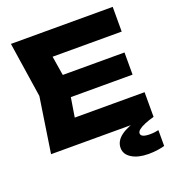

<svg xmlns="http://www.w3.org/2000/svg" viewBox="-166 -882 1126 1227"><g transform="rotate(-20 397.0 -269.0)"><path d="M710.6 -450.4V-299.6H162V-450.4ZM303 -375 254.2 -73.6 170.2 -168H744.4V0H47.2L104.2 -375L47.2 -750H739.4V-582H170.2L254.2 -676.4ZM654 -20 721.8 -12.4V0H744.4Q707.6 9.8 680.4 21.4Q653.2 33 638.7 44.7Q624.2 56.4 624.2 69Q624.2 96.6 685.8 96.6Q702.4 96.6 716.9 94.8Q731.4 93 744.4 90V197.6Q731.4 202.2 700.2 207.1Q669 212 635.4 212Q564.8 212 521.5 185.4Q478.2 158.8 478.2 115.2Q478.2 68.8 522.1 35.4Q566 2 654 -20Z"/></g></svg>

Font: Unbounded
Style: Regular
Weight: 400
Designer: Luke Prowse, Jean-Baptiste Morizot, Fátima Lázaro, Florian Runge
Foundry: NaN
Version: Version 1.701;gftools[0.9.28.dev5+ged2979d]